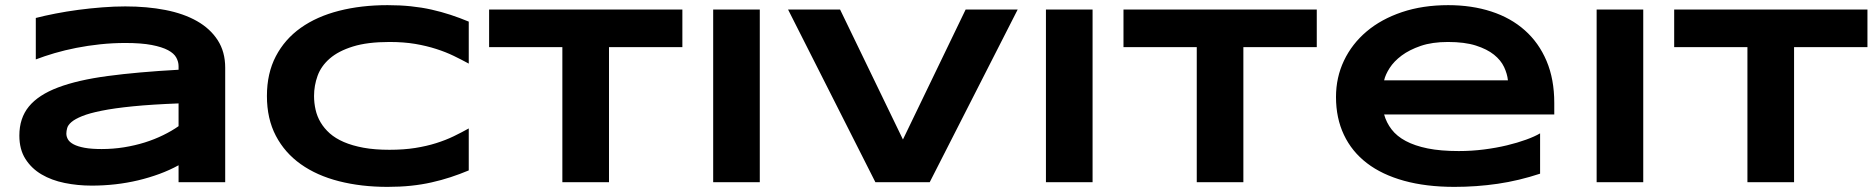

<svg xmlns="http://www.w3.org/2000/svg" viewBox="-20 -708 7290 746"><path d="M673.8 0V-65.9Q639.2 -46.9 599.4 -32.2Q559.6 -17.6 516.6 -7.3Q473.6 2.9 428 8.1Q382.3 13.2 335.9 13.2Q281.7 13.2 231.2 2.9Q180.7 -7.3 141.6 -30.3Q102.5 -53.2 78.9 -90.3Q55.2 -127.4 55.2 -181.2Q55.2 -249 92.3 -294.2Q129.4 -339.4 205.6 -368.2Q281.7 -397 398.2 -412.6Q514.6 -428.2 673.8 -437V-451.2Q673.8 -467.8 665 -484.1Q656.2 -500.5 633.1 -512.9Q609.9 -525.4 569.6 -533.2Q529.3 -541 466.8 -541Q417.5 -541 369.4 -535.9Q321.3 -530.8 276.6 -522Q231.9 -513.2 191.9 -501.5Q151.9 -489.7 119.1 -477.1V-638.2Q153.3 -647 195.8 -655.3Q238.3 -663.6 284.2 -669.7Q330.1 -675.8 377 -679.4Q423.8 -683.1 466.8 -683.1Q551.3 -683.1 622.6 -669.2Q693.8 -655.3 745.4 -626Q796.9 -596.7 825.9 -551.8Q855 -506.8 855 -444.8V0ZM673.8 -306.2Q569.3 -302.2 496.3 -294.9Q423.3 -287.6 375 -277.8Q326.7 -268.1 299.1 -256.8Q271.5 -245.6 257.8 -233.9Q244.1 -222.2 241 -210.4Q237.8 -198.7 237.8 -189Q237.8 -177.2 244.1 -166.3Q250.5 -155.3 266.4 -147Q282.2 -138.7 308.6 -133.8Q335 -128.9 375 -128.9Q419.4 -128.9 461.9 -135.7Q504.4 -142.6 542.5 -154.5Q580.6 -166.5 614 -182.9Q647.5 -199.2 673.8 -217.8Z M1801.3 -45.9Q1766.1 -31.2 1730.5 -19.5Q1694.8 -7.8 1656.7 0.7Q1618.7 9.3 1576.4 13.7Q1534.2 18.1 1485.8 18.1Q1383.3 18.1 1297.1 -3.9Q1210.9 -25.9 1148.7 -70.1Q1086.4 -114.3 1051.8 -180.4Q1017.1 -246.6 1017.1 -335Q1017.1 -423.3 1051.8 -489.5Q1086.4 -555.7 1148.7 -599.9Q1210.9 -644 1297.1 -666Q1383.3 -688 1485.8 -688Q1534.2 -688 1576.4 -683.6Q1618.7 -679.2 1656.7 -670.7Q1694.8 -662.1 1730.5 -650.4Q1766.1 -638.7 1801.3 -624V-460.9Q1773.4 -476.1 1742.7 -491Q1711.9 -505.9 1674.8 -517.8Q1637.7 -529.8 1593.3 -537.4Q1548.8 -544.9 1493.2 -544.9Q1407.7 -544.9 1351.3 -527.3Q1294.9 -509.8 1261.2 -480.5Q1227.5 -451.2 1213.9 -413.3Q1200.2 -375.5 1200.2 -335Q1200.2 -308.1 1206.1 -282Q1211.9 -255.9 1225.6 -232.7Q1239.3 -209.5 1261.2 -189.9Q1283.2 -170.4 1315.9 -156.2Q1348.6 -142.1 1392.3 -134Q1436 -126 1493.2 -126Q1548.8 -126 1593.3 -133.1Q1637.7 -140.1 1674.8 -151.9Q1711.9 -163.6 1742.7 -178.5Q1773.4 -193.4 1801.3 -209V-45.9Z M2346.2 -524.9V0H2165V-524.9H1880.4V-670.9H2631.3V-524.9Z M2751 0V-670.9H2932.1V0Z M3592.3 0H3381.3L3042 -670.9H3244.1L3488.3 -166L3731.9 -670.9H3934.1Z M4043.9 0V-670.9H4225.1V0Z M4811 -524.9V0H4629.9V-524.9H4345.2V-670.9H5096.2V-524.9Z M5963.9 -33.2Q5881.3 -5.9 5799.1 6.1Q5716.8 18.1 5630.9 18.1Q5521 18.1 5435.3 -5.6Q5349.6 -29.3 5291 -74.2Q5232.4 -119.1 5201.7 -184.1Q5170.9 -249 5170.9 -331.1Q5170.9 -407.2 5201.9 -472.4Q5232.9 -537.6 5289.8 -585.7Q5346.7 -633.8 5427.2 -660.9Q5507.8 -688 5606.9 -688Q5698.2 -688 5774.2 -663.3Q5850.1 -638.7 5904.5 -590.3Q5959 -542 5989 -471.2Q6019 -400.4 6019 -308.1V-263.2H5357.9Q5366.7 -231.4 5387 -205.1Q5407.2 -178.7 5441.9 -160.2Q5476.6 -141.6 5527.1 -131.3Q5577.6 -121.1 5647.9 -121.1Q5697.8 -121.1 5745.6 -127.2Q5793.5 -133.3 5835 -143.3Q5876.5 -153.3 5909.9 -165.5Q5943.4 -177.7 5963.9 -189.9ZM5838.9 -396Q5836.4 -420.9 5824 -447.5Q5811.5 -474.1 5784.7 -495.6Q5757.8 -517.1 5714.4 -531Q5670.9 -544.9 5606 -544.9Q5544.9 -544.9 5500.5 -529.8Q5456.1 -514.6 5426 -492.2Q5396 -469.7 5379.4 -443.8Q5362.8 -418 5357.9 -396Z M6183.6 0V-670.9H6364.7V0Z M6950.7 -524.9V0H6769.5V-524.9H6484.9V-670.9H7235.8V-524.9Z"/></svg>

Font: Syncopate
Style: Bold
Weight: 700
Designer: Astigmatic (AOETI)
Foundry: Astigmatic (AOETI)
Version: Version 1.001 2011